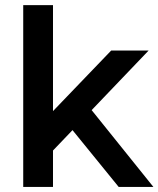

<svg xmlns="http://www.w3.org/2000/svg" viewBox="-20 -739 626 759"><path d="M567.4 -539.1H419.4L189.5 -299.8V-718.8H71.8V0H189.5V-144L266.6 -224.6L449.2 0H586.4L342.3 -303.7Z"/></svg>

Font: Winston Medium
Style: Regular
Weight: 500
Designer: Vernon Adams, Kim Jin-seong, David Berlow, Cristiano Sobral
Foundry: The Winston Project Authors
Version: Version 3.004